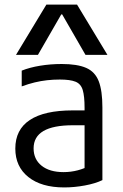

<svg xmlns="http://www.w3.org/2000/svg" viewBox="-20 -810 540 840"><path d="M261 10Q161 10 104 -35.5Q47 -81 47 -160Q47 -243 110.5 -285Q174 -327 298 -327H388V-262H299Q127 -262 127 -161Q127 -113 162 -85Q197 -57 258 -57Q290 -57 320.5 -65Q351 -73 372 -86L350 -40V-338Q350 -389 342 -416Q334 -443 310.5 -452.5Q287 -462 242 -462Q213 -462 186 -459Q159 -456 132 -449.5Q105 -443 75 -432V-501Q110 -515 155.5 -522.5Q201 -530 250 -530Q318 -530 357 -513Q396 -496 412 -454.5Q428 -413 428 -340V-22Q397 -7 351 1.5Q305 10 261 10ZM50 -570 183 -790H317L450 -570H354L252 -747H248L146 -570Z"/></svg>

Font: M PLUS 1 Code
Style: Regular
Weight: 400
Designer: Coji Morishita
Foundry: UNDERFOREST DESIGN
Version: Version 1.005